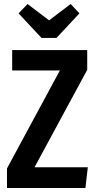

<svg xmlns="http://www.w3.org/2000/svg" viewBox="-20 -942 480 962"><path d="M417 -691V-592L153 -104H420L408 0H15V-98L280 -589H41V-691ZM334 -922 378 -875 263 -752H188L73 -875L118 -922L226 -840Z"/></svg>

Font: Fira Sans Extra Condensed Medium
Style: Regular
Weight: 500
Width: 1
Designer: Carrois Corporate & Edenspiekermann AG
Foundry: Carrois Corporate GbR & Edenspiekermann AG
Version: Version 4.203